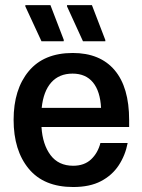

<svg xmlns="http://www.w3.org/2000/svg" viewBox="-20 -720 557 752"><path d="M266.7 12.5Q151.7 12.5 92.5 -59.2Q33.3 -130.8 33.3 -250.8Q33.3 -370 92.5 -441.2Q151.7 -512.5 265 -512.5Q371.7 -512.5 428.8 -445.4Q485.8 -378.3 485.8 -250V-222.5H142.5Q146.7 -154.2 177.9 -112.5Q209.2 -70.8 266.7 -70.8Q310 -70.8 336.7 -95.8Q363.3 -120.8 373.3 -160H480Q470.8 -111.7 445 -72.5Q419.2 -33.3 375.4 -10.4Q331.7 12.5 266.7 12.5ZM143.3 -297.5H375.8Q372.5 -362.5 344.2 -397.1Q315.8 -431.7 264.2 -431.7Q211.7 -431.7 180.8 -397.1Q150 -362.5 143.3 -297.5ZM305 -558.3 242.5 -695V-700H340L392.5 -563.3V-558.3ZM142.5 -558.3 79.2 -695V-700H177.5L230 -563.3L229.2 -558.3Z"/></svg>

Font: Familjen Grotesk GF Medium
Style: Regular
Weight: 500
Designer: Anders Wikstroem, Jonas Baeckman, Matilda Gysing, Kristian Moeller
Foundry: Familjen STHLM AB
Version: Version 2.000; Beta; Release 4; Build 6